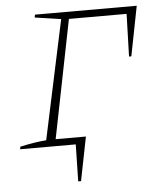

<svg xmlns="http://www.w3.org/2000/svg" viewBox="-49 -559 620 746"><g transform="rotate(-5 260.5 -186.0)"><path d="M512 -516 474 -322H465L470 -488H245L153 -27H271L237 144H226L229 0H12L14 -10Q73 -23 116 -26L215 -490L113 -505L115 -516Z"/></g></svg>

Font: Piazzolla SC Thin
Style: Italic
Weight: 100
Italic angle: -11.3°
Designer: Juan Pablo del Peral
Foundry: Huerta Tipografica
Version: Version 1.330